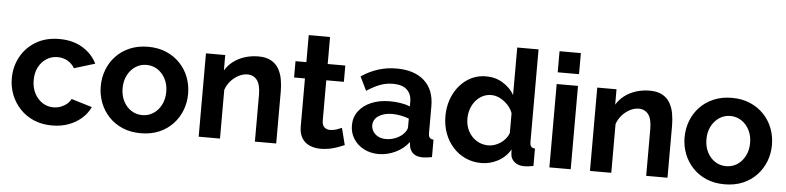

<svg xmlns="http://www.w3.org/2000/svg" viewBox="-45 -961 4923 1202"><g transform="rotate(5 2417.0 -360.0)"><path d="M304.7 10Q240.7 10 190 -11.7Q139.2 -33.5 103.1 -71.7Q66.9 -109.9 47.6 -158.9Q28.3 -207.9 28.3 -262.5Q28.3 -335.5 61.6 -397.2Q94.8 -458.9 156.8 -496.1Q218.8 -533.3 304.2 -533.3Q389.3 -533.3 450.2 -496.3Q511 -459.3 540.8 -399L410.2 -359Q393.4 -387.8 365.2 -403.6Q337.1 -419.4 302.6 -419.4Q264.5 -419.4 233.4 -399.6Q202.2 -379.7 183.9 -344.6Q165.7 -309.4 165.7 -262.5Q165.7 -216.5 184.2 -180.5Q202.8 -144.6 233.9 -124.2Q265.1 -103.9 303.2 -103.9Q327.4 -103.9 348.9 -111.9Q370.4 -120 387.4 -134.2Q404.4 -148.5 412.4 -165.9L543 -126.4Q524.8 -86.6 490.5 -56Q456.2 -25.4 409.4 -7.7Q362.7 10 304.7 10Z M861.6 10Q797.6 10 746.9 -11.7Q696.2 -33.5 660.6 -71.4Q624.9 -109.4 606.1 -158.3Q587.3 -207.2 587.3 -261.4Q587.3 -316.1 606.1 -365.2Q624.9 -414.4 660.6 -452.1Q696.2 -489.8 747.2 -511.5Q798.2 -533.3 861.9 -533.3Q926 -533.3 976.5 -511.5Q1027 -489.8 1062.9 -452.1Q1098.9 -414.4 1117.7 -365.2Q1136.4 -316.1 1136.4 -261.4Q1136.4 -207.2 1117.7 -158.3Q1098.9 -109.4 1063.2 -71.4Q1027.5 -33.5 976.8 -11.7Q926 10 861.6 10ZM724.7 -260.9Q724.7 -215.4 743 -179.7Q761.3 -144.1 792.2 -124Q823.1 -103.9 861.6 -103.9Q900.1 -103.9 931.3 -124.2Q962.5 -144.6 980.8 -180.5Q999.1 -216.5 999.1 -261.9Q999.1 -307.3 980.8 -343Q962.5 -378.6 931.2 -399Q900 -419.4 861.6 -419.4Q823.1 -419.4 792.1 -398.7Q761.1 -378 742.9 -342.4Q724.7 -306.8 724.7 -260.9Z M1712.9 0H1578.9V-293.8Q1578.9 -357 1557 -386Q1535.1 -415 1496.2 -415Q1469.2 -415 1441.6 -400.9Q1414 -386.7 1392.1 -362.3Q1370.3 -337.9 1359.6 -306V0H1225.6V-523.8H1346.7V-427.1Q1366.8 -460.5 1398 -484.1Q1429.2 -507.8 1469.4 -520.5Q1509.5 -533.3 1555.1 -533.3Q1604.2 -533.3 1635.3 -515.6Q1666.5 -498 1683.3 -468.3Q1700.2 -438.5 1706.5 -401.9Q1712.9 -365.3 1712.9 -327.3Z M2141.3 -27.4Q2123.5 -19.6 2099.8 -11Q2076 -2.3 2048.6 3.3Q2021.1 8.8 1992.6 8.8Q1955.7 8.8 1924.6 -4Q1893.5 -16.9 1875.1 -45.5Q1856.6 -74 1856.6 -120V-421.4H1788.3V-523.8H1856.6V-693.7H1990.6V-523.8H2101.3V-421.4H1990.6V-165.1Q1991.7 -138 2006 -125.8Q2020.3 -113.7 2041.5 -113.7Q2062.1 -113.7 2082.3 -120.9Q2102.5 -128.1 2114.4 -133.4Z M2175 -154.6Q2175 -206 2203.8 -244.3Q2232.5 -282.6 2283.2 -303.9Q2333.8 -325.3 2399.8 -325.3Q2433 -325.3 2466.9 -320Q2500.7 -314.7 2526.2 -304.2V-332.3Q2526.2 -381.9 2496.7 -408.9Q2467.2 -436 2409.4 -436Q2365.9 -436 2326.9 -421Q2287.8 -405.9 2244.7 -377.4L2202.3 -464.6Q2254.2 -499.2 2308.6 -516.2Q2363 -533.3 2423.4 -533.3Q2534.7 -533.3 2597.4 -477.3Q2660.2 -421.4 2660.2 -316.9V-149.6Q2660.2 -128.6 2667.3 -119.8Q2674.5 -110.9 2691.8 -109.5V0Q2674.3 3.4 2659.8 5Q2645.3 6.7 2634.8 6.7Q2594.8 6.7 2574.3 -11Q2553.9 -28.6 2549.2 -55.3L2546.3 -82Q2511.8 -37.5 2460.9 -13.8Q2409.9 10 2356.8 10Q2304.8 10 2263.4 -11.7Q2221.9 -33.5 2198.5 -70.9Q2175 -108.3 2175 -154.6ZM2500.6 -128.4Q2512.2 -139.7 2519.2 -152Q2526.2 -164.2 2526.2 -174.2V-227.5Q2501.9 -236.8 2474 -242.2Q2446.1 -247.5 2420.8 -247.5Q2368.6 -247.5 2335.3 -225.3Q2301.9 -203.1 2301.9 -166.1Q2301.9 -146.1 2312.9 -128Q2323.9 -109.9 2344.8 -98.7Q2365.6 -87.6 2395.2 -87.6Q2425.4 -87.6 2454 -99.1Q2482.7 -110.6 2500.6 -128.4Z M2753.3 -261.8Q2753.3 -337.6 2783.4 -399.1Q2813.4 -460.6 2866.3 -496.9Q2919.1 -533.3 2987.2 -533.3Q3044.8 -533.3 3091.6 -504.5Q3138.5 -475.8 3163.7 -431.5V-730H3297.7V-149.6Q3297.7 -128.6 3304.9 -119.8Q3312.1 -110.9 3329.4 -109.5V0Q3293.5 6.7 3271.9 6.7Q3235.9 6.7 3212.6 -11.3Q3189.3 -29.3 3185.7 -58.1L3183.9 -90.8Q3154.7 -41.7 3105.4 -15.8Q3056.1 10 3001.9 10Q2947.9 10 2902.4 -10.8Q2856.9 -31.6 2823.4 -69Q2789.9 -106.3 2771.6 -155.7Q2753.3 -205.1 2753.3 -261.8ZM3164.2 -192.5V-317.2Q3153.5 -346.3 3131.7 -369.2Q3109.9 -392.2 3083 -405.8Q3056 -419.4 3028.9 -419.4Q2998 -419.4 2972.8 -406.3Q2947.6 -393.1 2929.4 -370.8Q2911.2 -348.5 2901.4 -319.8Q2891.7 -291.1 2891.7 -259.5Q2891.7 -226.8 2902.5 -198.5Q2913.3 -170.3 2933 -148.9Q2952.8 -127.6 2979.2 -115.7Q3005.6 -103.9 3036.9 -103.9Q3056.4 -103.9 3075.8 -110.4Q3095.2 -116.9 3112.8 -128.6Q3130.4 -140.4 3143.9 -156.9Q3157.4 -173.4 3164.2 -192.5Z M3429.6 0V-523.8H3563.6V0ZM3429.6 -597.5V-730H3563.6V-597.5Z M4171.9 0H4037.9V-293.8Q4037.9 -357 4016 -386Q3994.1 -415 3955.2 -415Q3928.2 -415 3900.6 -400.9Q3873 -386.7 3851.1 -362.3Q3829.3 -337.9 3818.6 -306V0H3684.6V-523.8H3805.7V-427.1Q3825.8 -460.5 3857 -484.1Q3888.2 -507.8 3928.4 -520.5Q3968.5 -533.3 4014.1 -533.3Q4063.2 -533.3 4094.3 -515.6Q4125.5 -498 4142.3 -468.3Q4159.2 -438.5 4165.5 -401.9Q4171.9 -365.3 4171.9 -327.3Z M4530.6 10Q4466.6 10 4415.9 -11.7Q4365.2 -33.5 4329.6 -71.4Q4293.9 -109.4 4275.1 -158.3Q4256.3 -207.2 4256.3 -261.4Q4256.3 -316.1 4275.1 -365.2Q4293.9 -414.4 4329.6 -452.1Q4365.2 -489.8 4416.2 -511.5Q4467.2 -533.3 4530.9 -533.3Q4595 -533.3 4645.5 -511.5Q4696 -489.8 4731.9 -452.1Q4767.9 -414.4 4786.7 -365.2Q4805.4 -316.1 4805.4 -261.4Q4805.4 -207.2 4786.7 -158.3Q4767.9 -109.4 4732.2 -71.4Q4696.5 -33.5 4645.8 -11.7Q4595 10 4530.6 10ZM4393.7 -260.9Q4393.7 -215.4 4412 -179.7Q4430.3 -144.1 4461.2 -124Q4492.1 -103.9 4530.6 -103.9Q4569.1 -103.9 4600.3 -124.2Q4631.5 -144.6 4649.8 -180.5Q4668.1 -216.5 4668.1 -261.9Q4668.1 -307.3 4649.8 -343Q4631.5 -378.6 4600.2 -399Q4569 -419.4 4530.6 -419.4Q4492.1 -419.4 4461.1 -398.7Q4430.1 -378 4411.9 -342.4Q4393.7 -306.8 4393.7 -260.9Z"/></g></svg>

Font: Raleway Thin
Style: Regular
Weight: 100
Designer: Matt McInerney, Pablo Impallari, Rodrigo Fuenzalida
Foundry: Matt McInerney, Pablo Impallari, Rodrigo Fuenzalida
Version: Version 4.026